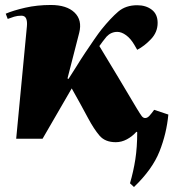

<svg xmlns="http://www.w3.org/2000/svg" viewBox="-20 -557 696 771"><path d="M255 -240Q269 -261 286.5 -289.5Q304 -318 323 -346.5Q342 -375 359 -399.5Q376 -424 387 -438Q425 -485 455 -510.5Q485 -536 531 -536Q566 -536 589.5 -518Q613 -500 613 -465Q613 -428 586.5 -400Q560 -372 531 -357L520 -376Q505 -402 486.5 -415.5Q468 -429 451 -429Q426 -429 408 -410Q401 -402 392.5 -390.5Q384 -379 379 -372Q417 -310 454.5 -247Q492 -184 529 -122Q543 -99 549 -91Q555 -83 563 -83Q572 -83 580.5 -92.5Q589 -102 599 -116L656 -97Q649 -21 620.5 51Q592 123 518 194L502 179Q516 131 523.5 82.5Q531 34 531 -26L528 -28Q511 -9 489.5 2.5Q468 14 445 14Q402 14 379.5 -12.5Q357 -39 334 -82Q318 -112 301.5 -142Q285 -172 268 -202Q239 -152 209.5 -101Q180 -50 151 0H45L88 -451Q90 -471 85 -482.5Q80 -494 66 -494Q50 -494 37 -490Q24 -486 11 -481L3 -502Q33 -515 81 -526Q129 -537 184 -537Q248 -537 279.5 -506.5Q311 -476 298 -425L251 -242Z"/></svg>

Font: Literata 72pt Black
Style: Italic
Weight: 900
Italic angle: -2°
Designer: Latin by Veronika Burian and Jose Scaglione. Greek by Irene Vlachou. Cyrillic by Vera Evstafieva
Foundry: TypeTogether
Version: Version 3.002